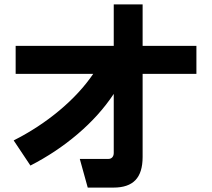

<svg xmlns="http://www.w3.org/2000/svg" viewBox="-20 -737 960 871"><path d="M627 -25Q627 46 594.5 80Q562 114 495 114H378L342 -16H471Q483 -16 489.5 -23.5Q496 -31 496 -43V-311Q431 -213 333 -129.5Q235 -46 118 14L42 -100Q155 -157 249 -235.5Q343 -314 403 -402H51V-529H496V-717H627V-529H871V-402H627Z"/></svg>

Font: BM Euljiro oraeorae
Style: Regular
Weight: 400
Designer: Bongjin Kim; Bomjun Kim; Myungsoo Han; Hyesun Chae; Mikyoung Jeong; Wujin Sim; Minjae Kang; Suwha Jang;
Foundry: Sandoll Inc.
Version: Version 1.000;hotconv 1.0.109;makeexe 2.5.65596